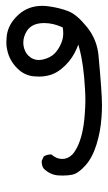

<svg xmlns="http://www.w3.org/2000/svg" viewBox="117 -322 352 627"><g transform="rotate(-90 293.5 -9.0)"><path d="M224.1 146Q240.7 147.5 263.7 147.5Q304.2 147.5 425.3 136.2Q477.5 131.3 518.1 98.6Q558.6 65.9 569.8 38.1Q580.6 9.8 585.4 -23.4Q587.4 -35.6 587.4 -47.4Q587.4 -93.3 558.6 -125Q527.8 -159.2 488.3 -163.6Q478.5 -164.6 473.4 -164.6Q468.3 -164.6 462.2 -164.6Q456.1 -164.6 446.8 -162.6Q409.2 -156.2 381.3 -127Q360.8 -105.5 357.4 -76.7Q356.4 -67.4 356.4 -58.6Q356.4 -39.6 361.3 -22.9Q368.7 3.9 394.5 29.3Q417 51.8 448.7 65.4L460.9 70.3L448.2 73.7Q396.5 87.9 312.5 92.3Q297.9 93.3 278.3 93.3Q258.8 93.3 233.4 91.3Q163.6 86.4 123.5 65.4Q109.4 58.1 101.6 50.3Q87.4 36.1 87.4 17.6Q87.4 -1 102.1 -17.6Q102.1 -18.1 102.1 -19Q102.1 -32.2 95.7 -42.5L81.1 -49.3Q79.6 -49.3 78.6 -49.3Q64 -49.3 55.7 -42.5Q35.6 -21.5 33.7 4.4Q33.2 12.7 33.2 20Q33.2 37.1 36.1 50.8Q40 69.8 65.7 93Q91.3 116.2 134.5 129.6Q177.7 143.1 224.1 146ZM498.5 21Q481 21 465.8 14.6Q444.8 5.9 431.4 -7.6Q418 -21 412.1 -45.4Q410.6 -52.7 410.6 -59.6Q410.6 -78.6 424.8 -92.8Q438 -106 459 -108.9Q463.4 -109.4 467.3 -109.4Q487.3 -109.4 506.3 -97.2Q531.2 -80.6 531.2 -41.5Q531.2 -11.7 517.6 17.6L516.6 19.5Q506.3 21 498.5 21Z"/></g></svg>

Font: Bakudai
Style: Light
Weight: 300
Version: Version 1.48